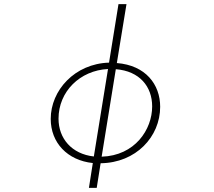

<svg xmlns="http://www.w3.org/2000/svg" viewBox="-20 -806 1040 935"><path d="M432 -12 413 109H451L470 -11C642 -13 760 -140 760 -286C760 -395 689 -488 549 -499L596 -786H557L511 -501C344 -496 227 -366 227 -227C227 -111 308 -25 432 -12ZM506 -470 437 -44C329 -56 265 -132 265 -228C265 -360 369 -463 506 -470ZM475 -43 544 -469C660 -460 721 -384 721 -288C721 -175 637 -48 475 -43Z"/></svg>

Font: LINE Seed JP_OTF Thin
Style: Regular
Weight: 250
Designer: LY Corporation & Fontrix & Fontworks
Version: Version 1.007